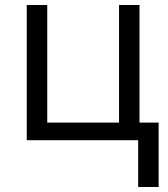

<svg xmlns="http://www.w3.org/2000/svg" viewBox="-20 -555 666 760"><path d="M607.9 185.1H526.9V0H85.9V-535.2H167V-69.8H451.2V-535.2H532.2V-69.8H607.9Z"/></svg>

Font: WebKoruri
Style: Regular
Weight: 400
Foundry: lindwurm / mohemohe
Version: Version 1.00